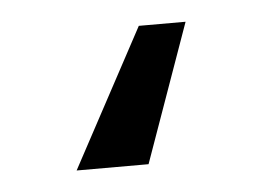

<svg xmlns="http://www.w3.org/2000/svg" viewBox="-29 -2 324 238"><g transform="rotate(-5 133.5 117.0)"><path d="M208.8 31.2 147.7 203.1H58.2L150.6 31.2Z"/></g></svg>

Font: Inter Alia
Style: Regular
Weight: 400
Designer: Rasmus Andersson (Latin, Greek, Cyrillic etc.) and Evan from Shavian.info (Shavian, old style figures)
Foundry: Shavian.info
Version: Version 0.001;git-37ab20767